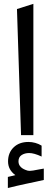

<svg xmlns="http://www.w3.org/2000/svg" viewBox="-20 -697 259 989"><path d="M59.1 205.1Q40.5 191.4 31 174.1Q21.5 156.7 21.5 134.3Q21.5 89.8 50.3 62Q79.1 34.2 126.5 34.2Q135.3 34.2 144.3 35.4Q153.3 36.6 161.9 39.1Q170.4 41.5 178.5 44.9Q186.5 48.3 194.3 53.2V109.4Q155.3 91.3 130.4 91.3Q107.4 91.3 91.3 101.8Q75.2 112.3 75.2 134.3Q75.2 168.5 123 182.1Q126.5 183.1 133.8 183.1Q139.6 183.1 150.6 181.4Q161.6 179.7 178 176.3Q194.3 172.9 205.6 171.4V230Q186.5 234.4 159.4 240.2Q132.3 246.1 112.1 250.2Q91.8 254.4 66.7 260.3Q41.5 266.1 20.5 271.5V214.4Q25.9 212.9 33 211.4Q40 210 46.9 208.3Q53.7 206.5 59.1 205.1ZM67.4 -650.4 151.9 -677.2V-1H88.4Z"/></svg>

Font: Samim FD
Style: FD
Weight: 400
Foundry: DejaVu fonts team - Redesigned by Saber Rastikerdar
Version: Version 4.0.5